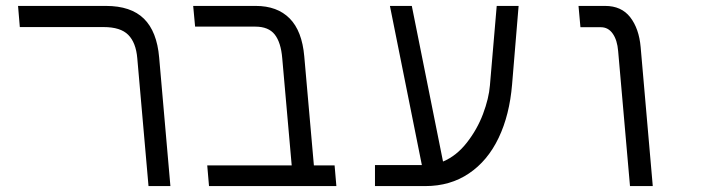

<svg xmlns="http://www.w3.org/2000/svg" viewBox="-20 -629 2440 649"><path d="M330.5 -537.5H47L41 -609H338Q422.5 -609 466.5 -565.8Q510.5 -522.5 518 -434.5L556 0H482L444 -432.5Q439.5 -485 413.5 -511.2Q387.5 -537.5 330.5 -537.5Z M843 -539H639.5L633 -609H844.5Q917 -609 959 -566.8Q1001 -524.5 1008.5 -438.5L1041 -70H1111L1117 0H686.5L680.5 -70H966L934 -432.5Q929.5 -486 908.5 -512.5Q887.5 -539 843 -539Z M1247.5 -71H1406L1298 -609H1372L1477.5 -83Q1523 -102 1558 -146.8Q1593 -191.5 1612.8 -244Q1632.5 -296.5 1636 -340L1659 -609H1733L1711 -344Q1702.5 -240.5 1665.5 -163Q1628.5 -85.5 1565.2 -42.8Q1502 0 1417.5 0H1247.5Z M2011 -537H1942L1935.5 -609H2025.5Q2080.5 -609 2110.2 -570.8Q2140 -532.5 2145.5 -470L2186.5 0H2109.5L2069.5 -456Q2066.5 -493.5 2051.2 -515.2Q2036 -537 2011 -537Z"/></svg>

Font: JuliaMono Light
Style: Italic
Weight: 300
Italic angle: -9°
Monospace: yes
Designer: cormullion
Foundry: corm
Version: Version 0.054; ttfautohint (v1.8.4)